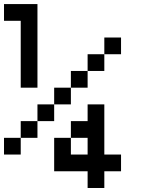

<svg xmlns="http://www.w3.org/2000/svg" viewBox="-20 -937 707 957"><path d="M0 -166.7V-250H83.3V-166.7ZM0 -833.3V-916.7H166.7V-500H83.3V-833.3ZM166.7 -333.3V-416.7H250V-333.3ZM166.7 -250H83.3V-333.3H166.7ZM333.3 -166.7H416.7V-250H333.3V-333.3H416.7V-416.7H500V-166.7H583.3V-83.3H500V0H416.7V-83.3H250V-250H333.3ZM333.3 -416.7H250V-500H333.3ZM333.3 -500V-583.3H416.7V-500ZM500 -583.3H416.7V-666.7H500ZM500 -666.7V-750H583.3V-666.7Z"/></svg>

Font: Galmuri11 Condensed
Style: Regular
Weight: 400
Width: 3
Designer: Lee Minseo (quiple)
Version: Version 2.399;hotconv 1.1.1;makeotfexe 2.6.0 DEVELOPMENT